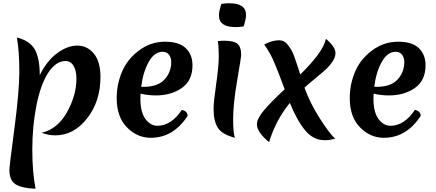

<svg xmlns="http://www.w3.org/2000/svg" viewBox="-20 -834 2685 1183"><path d="M225 -371Q267 -457 330.5 -505Q394 -553 456 -553Q518 -553 558.5 -503.5Q599 -454 599 -360Q599 -210 517 -105Q435 0 320 0Q279 0 237 -16Q335 -39 393 -143Q451 -247 451 -350Q451 -398 433.5 -428Q416 -458 384 -458Q323 -458 276 -384Q229 -310 204 -181.5Q179 -53 179 86.5Q179 226 199 329Q117 326 77.5 302.5Q38 279 38 213Q38 189 68.5 -40.5Q99 -270 99 -394Q99 -518 84 -603Q164 -583 194.5 -529Q225 -475 225 -371Z M940 -246Q892 -246 846 -257Q845 -247 845 -226Q845 -143 876 -101Q907 -59 950 -59Q993 -59 1032 -85Q1071 -111 1100 -157Q1136 -149 1136 -120Q1048 15 909 15Q825 15 762 -49.5Q699 -114 699 -229Q699 -315 732 -392.5Q765 -470 837 -523.5Q909 -577 996.5 -577Q1084 -577 1125 -537Q1166 -497 1166 -432Q1166 -338 1100.5 -292Q1035 -246 940 -246ZM982 -515Q931 -515 896 -452Q861 -389 850 -299H865Q952 -299 993.5 -344Q1035 -389 1035 -452Q1035 -478 1021.5 -496.5Q1008 -515 982 -515Z M1428 15Q1350 -5 1323 -45.5Q1296 -86 1296 -164Q1296 -206 1312 -316Q1328 -426 1328 -487Q1328 -548 1322 -581Q1344 -583 1363 -583Q1421 -583 1443.5 -563.5Q1466 -544 1466 -497Q1466 -482 1441.5 -339.5Q1417 -197 1416.5 -104.5Q1416 -12 1428 15ZM1481 -671Q1453 -667 1432 -667Q1329 -667 1329 -739Q1329 -765 1344 -810Q1372 -814 1393 -814Q1496 -814 1496 -742Q1496 -716 1481 -671Z M1981 30Q1911 30 1860.5 -30.5Q1810 -91 1766 -200Q1678 -92 1638 42Q1563 -20 1563 -68Q1563 -103 1606.5 -154.5Q1650 -206 1734 -284Q1670 -457 1646.5 -498.5Q1623 -540 1608 -560Q1658 -586 1699 -586Q1732 -586 1753 -558Q1778 -527 1791 -491.5Q1804 -456 1810.5 -435.5Q1817 -415 1830 -375Q1973 -515 1988 -595Q2047 -545 2047 -508Q2047 -482 2029 -455Q2011 -428 1991 -409.5Q1971 -391 1925.5 -353.5Q1880 -316 1856 -294Q1891 -197 1950 -105Q2009 -13 2045 21Q2009 30 1981 30Z M2376 -246Q2328 -246 2282 -257Q2281 -247 2281 -226Q2281 -143 2312 -101Q2343 -59 2386 -59Q2429 -59 2468 -85Q2507 -111 2536 -157Q2572 -149 2572 -120Q2484 15 2345 15Q2261 15 2198 -49.5Q2135 -114 2135 -229Q2135 -315 2168 -392.5Q2201 -470 2273 -523.5Q2345 -577 2432.5 -577Q2520 -577 2561 -537Q2602 -497 2602 -432Q2602 -338 2536.5 -292Q2471 -246 2376 -246ZM2418 -515Q2367 -515 2332 -452Q2297 -389 2286 -299H2301Q2388 -299 2429.5 -344Q2471 -389 2471 -452Q2471 -478 2457.5 -496.5Q2444 -515 2418 -515Z"/></svg>

Font: Merienda One
Style: Regular
Weight: 400
Designer: Eduardo Rodriguez Tunni
Foundry: Eduardo Rodriguez Tunni
Version: Version 1.001